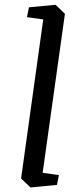

<svg xmlns="http://www.w3.org/2000/svg" viewBox="-20 -783 343 813"><path d="M102.5 -752 215.3 -762.7 254.9 -724.6 160.6 -51.3 229.5 -41.5 221.2 0 108.9 10.7 69.3 -27.3 163.1 -700.7 94.2 -710.4Z"/></svg>

Font: NoticiaText-Italic
Style: Italic
Weight: 400
Italic angle: -8°
Designer: JM Sole
Foundry: JM Sole
Version: Version 1.003